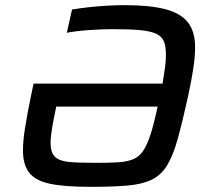

<svg xmlns="http://www.w3.org/2000/svg" viewBox="-20 -716 813 744"><path d="M329 8Q230 8 173.5 -4Q117 -16 93 -47Q69 -78 69 -133Q69 -171 77.5 -223.5Q86 -276 100 -344L110 -392H610Q616 -428 619.5 -455Q623 -482 623 -503Q623 -534 616 -553.5Q609 -573 587.5 -584Q566 -595 525 -599Q484 -603 417 -603Q376 -603 325.5 -599.5Q275 -596 239 -589L259 -679Q288 -684 323.5 -688Q359 -692 396 -694Q433 -696 464 -696Q560 -696 620 -680.5Q680 -665 708 -629.5Q736 -594 736 -533Q736 -497 729 -450.5Q722 -404 709 -344Q687 -244 669 -179Q651 -114 628 -76Q605 -38 568.5 -20Q532 -2 474 3Q416 8 329 8ZM348 -85Q401 -85 436.5 -87Q472 -89 496 -99Q520 -109 535.5 -132.5Q551 -156 564 -197Q577 -238 591 -303H198Q188 -256 182 -221Q176 -186 176 -162Q176 -125 193 -108.5Q210 -92 247.5 -88.5Q285 -85 348 -85Z"/></svg>

Font: Saira Expanded Medium
Style: Italic
Weight: 500
Width: 7
Italic angle: -12°
Designer: Hector Gatti with collaboration of the Omnibus-Type team
Foundry: Omnibus-Type
Version: Version 1.101